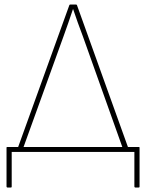

<svg xmlns="http://www.w3.org/2000/svg" viewBox="-20 -675 649 853"><path d="M80 -9H56L288 -652Q289 -655 293 -655H317Q321 -655 322 -652L553 -9H528L348 -514Q337 -542 326 -573.5Q315 -605 305 -634H304Q294 -604 283.5 -573.5Q273 -543 262 -513ZM13 158Q11 158 10 156.5Q9 155 9 154V-18Q9 -21 10 -21.5Q11 -22 13 -22H596Q599 -22 599.5 -21.5Q600 -21 600 -18V154Q600 155 599.5 156.5Q599 158 596 158H581Q579 158 578 156.5Q577 155 577 154V0H32V154Q32 155 31.5 156.5Q31 158 28 158Z"/></svg>

Font: Sofia Sans Thin
Style: Regular
Weight: 250
Designer: Botio Nikoltchev, Ani Petrova
Foundry: lettersoup
Version: Version 4.101